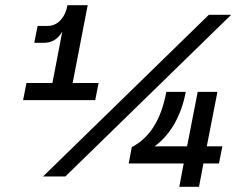

<svg xmlns="http://www.w3.org/2000/svg" viewBox="-20 -720 926 740"><path d="M621 -366H696Q683 -297 652.5 -243.5Q622 -190 576 -156H701L742 -366H818L777 -156H837L824 -90H764L747 0H671L688 -90H476L488 -153Q592 -207 621 -366ZM182 -400 220 -598Q195 -555 149 -555H112L125 -620H162Q193 -620 213.5 -642.5Q234 -665 240 -700H318L260 -400H360L347 -334H69L82 -400ZM871 -663 232 -40H146L785 -663Z"/></svg>

Font: MedMera Sans Semibold
Style: Italic
Weight: 600
Italic angle: -11°
Designer: Kasper Nordkvist
Foundry: UNCUT.wtf
Version: Version 1.300